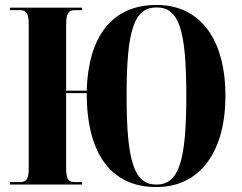

<svg xmlns="http://www.w3.org/2000/svg" viewBox="-20 -745 975 775"><path d="M611 10C790 10 890 -136 890 -358C890 -583 791 -725 612 -725C427 -725 336 -591 330 -379H247V-643C247 -690 255 -704 282 -704H311V-714H20V-704H61C88 -704 96 -690 96 -643V-67C96 -23 88 -10 61 -10H20V0H311V-10H282C255 -10 247 -23 247 -68V-369H330C330 -123 429 10 611 10ZM611 0C522 0 491 -92 491 -358C491 -624 521 -715 612 -715C703 -715 732 -624 732 -358C732 -91 701 0 611 0Z"/></svg>

Font: Noto Serif Display ExtraCondensed ExtraBold
Style: Regular
Weight: 800
Width: 2
Designer: Monotype Design Team
Foundry: Monotype Imaging Inc.
Version: Version 2.009